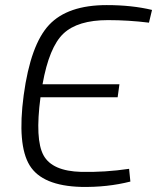

<svg xmlns="http://www.w3.org/2000/svg" viewBox="-20 -722 617 754"><path d="M577 -683 565 -633Q484 -643 404 -643Q285 -643 229 -590Q173 -537 147 -391H449L442 -340H139Q117 -174 151 -112Q185 -50 299 -47Q392 -45 487 -59L492 -9Q401 14 299 12Q146 8 96.5 -72.5Q47 -153 73 -348Q100 -547 173 -624.5Q246 -702 399 -702Q498 -702 577 -683Z"/></svg>

Font: Exo 2.0 Light
Style: Italic
Weight: 300
Italic angle: -8°
Designer: Natanael Gama
Version: Version 1.001;PS 001.001;hotconv 1.0.70;makeotf.lib2.5.58329